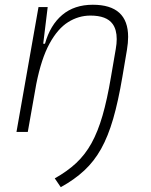

<svg xmlns="http://www.w3.org/2000/svg" viewBox="-20 -547 626 796"><path d="M48.3 0 139.6 -517.6H177.7L159.2 -365.7H166.5Q188 -442.9 238 -485.1Q288.1 -527.3 364.7 -527.3Q511.2 -527.3 511.2 -394Q511.2 -369.6 506.3 -340.3L487.3 -228Q470.2 -127 449.2 -54.4Q428.2 18.1 399.2 70.1Q370.1 122.1 329.3 159.9Q288.6 197.8 231.9 229L207 192.4Q258.8 163.6 295.9 128.9Q333 94.2 359.4 46.6Q385.7 -1 405 -67.6Q424.3 -134.3 439.9 -227.1L460 -344.2Q463.9 -366.2 463.9 -384.8Q463.9 -424.3 446.8 -447.8Q421.9 -482.4 355 -482.4Q305.7 -482.4 262.5 -455.3Q219.2 -428.2 185.3 -366.2Q151.4 -304.2 130.4 -198.7L95.2 0Z"/></svg>

Font: CaskaydiaCove NFP ExtraLight
Style: Italic
Weight: 200
Italic angle: -10°
Designer: Aaron Bell
Foundry: Saja Typeworks
Version: Version 2111.001; VTT 6.35;Nerd Fonts 3.1.1